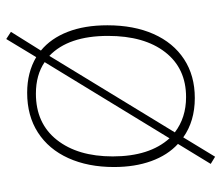

<svg xmlns="http://www.w3.org/2000/svg" viewBox="-67 -568 709 615"><g transform="rotate(90 287.5 -260.5)"><path d="M441 -476Q477 -443 496 -390.5Q515 -338 515 -271Q515 -188 486.5 -125Q458 -62 404.5 -27.5Q351 7 277 7Q212 7 163 -22L105 74L82 59L142 -37Q103 -69 82 -123Q61 -177 61 -250Q61 -335 89 -398Q117 -461 169.5 -495.5Q222 -530 294 -530Q368 -530 420 -493L482 -595L505 -581ZM159 -64 404 -466Q357 -502 291 -502Q199 -502 147 -435Q95 -368 95 -252Q95 -125 159 -64ZM481 -267Q481 -385 423 -449L179 -49Q220 -21 280 -21Q375 -21 428 -88Q481 -155 481 -267Z"/></g></svg>

Font: Bitter Pro ExtraLight
Style: Regular
Weight: 275
Designer: Sol Matas, and Bitter project Authors
Foundry: Sol Matas
Version: Version 1.010